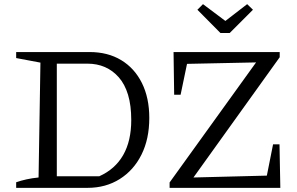

<svg xmlns="http://www.w3.org/2000/svg" viewBox="-20 -906 1434 926"><path d="M412 -655Q500 -655 564.5 -616Q629 -577 664.5 -505.5Q700 -434 700 -337Q700 -236 662.5 -160.5Q625 -85 557.5 -42.5Q490 0 402 0H58V-27Q81 -35 108 -41Q135 -47 166 -50L175 -604L58 -626V-655ZM459 -56Q535 -90 574 -158Q613 -226 613 -327Q613 -398 597.5 -449Q582 -500 553 -533Q524 -566 486 -582.5Q448 -599 402 -599H219L254 -633V-22L219 -56ZM798 0V-26L1215 -605L882 -598L851 -449H820L817 -655H1329V-630L913 -50L1267 -59L1297 -210H1328L1332 0ZM1043 -747 932 -859 959 -886 1067 -805 1172 -886 1200 -859 1088 -747Z"/></svg>

Font: Piazzolla Thin
Style: Regular
Weight: 400
Version: Version 2.001